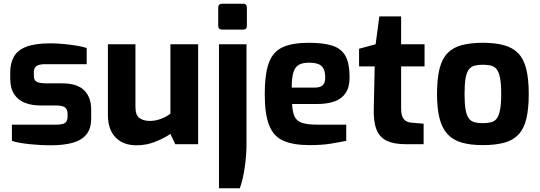

<svg xmlns="http://www.w3.org/2000/svg" viewBox="-20 -775 2903 1032"><path d="M252 6Q227 6 198 4.5Q169 3 140 0Q111 -3 86 -7.5Q61 -12 44 -18V-105H282Q303 -105 316.5 -108.5Q330 -112 336.5 -121.5Q343 -131 343 -149V-166Q343 -186 330 -197Q317 -208 282 -208H198Q152 -208 115 -222Q78 -236 56.5 -268Q35 -300 35 -354V-385Q35 -436 55 -471Q75 -506 122 -524Q169 -542 251 -542Q284 -542 321.5 -538.5Q359 -535 392.5 -529.5Q426 -524 446 -517V-430H221Q192 -430 177 -420.5Q162 -411 162 -385V-369Q162 -351 169 -342.5Q176 -334 190.5 -330.5Q205 -327 227 -327H313Q395 -327 432.5 -289.5Q470 -252 470 -186V-138Q470 -84 444.5 -52.5Q419 -21 370.5 -7.5Q322 6 252 6Z M714 6Q642 6 601 -36.5Q560 -79 560 -157V-537H708V-201Q708 -156 729.5 -140.5Q751 -125 786 -125Q814 -125 843.5 -135.5Q873 -146 896 -164V-537H1045V0H922L896 -55Q860 -31 813 -12.5Q766 6 714 6Z M1174 -616Q1153 -616 1153 -636V-734Q1153 -755 1174 -755H1288Q1298 -755 1302.5 -749Q1307 -743 1307 -734V-636Q1307 -616 1288 -616ZM1157 237V-537H1305V-4Q1305 59 1295.5 124.5Q1286 190 1269 237Z M1645 5Q1556 5 1503 -18.5Q1450 -42 1426.5 -102Q1403 -162 1403 -268Q1403 -377 1425 -437Q1447 -497 1499 -521Q1551 -545 1640 -545Q1720 -545 1768 -529Q1816 -513 1837.5 -473Q1859 -433 1859 -360Q1859 -306 1837.5 -274.5Q1816 -243 1777 -229.5Q1738 -216 1685 -216H1550Q1552 -175 1562.5 -150.5Q1573 -126 1601.5 -115.5Q1630 -105 1684 -105H1841V-18Q1802 -10 1755.5 -2.5Q1709 5 1645 5ZM1548 -304H1670Q1700 -304 1714 -316Q1728 -328 1728 -359Q1728 -388 1719 -405.5Q1710 -423 1691 -430.5Q1672 -438 1640 -438Q1606 -438 1586 -426.5Q1566 -415 1557 -386Q1548 -357 1548 -304Z M2160 0Q2098 0 2059.5 -18Q2021 -36 2004 -78Q1987 -120 1989 -191L1994 -418H1910V-513L1999 -537L2019 -687H2136V-537H2262V-418H2136V-192Q2136 -170 2140 -156Q2144 -142 2151.5 -133.5Q2159 -125 2169 -121Q2179 -117 2189 -116L2257 -110V0Z M2575 5Q2509 5 2462 -8.5Q2415 -22 2385.5 -54Q2356 -86 2342.5 -139Q2329 -192 2329 -270Q2329 -352 2342.5 -405.5Q2356 -459 2385.5 -489.5Q2415 -520 2462.5 -532.5Q2510 -545 2575 -545Q2642 -545 2689 -532Q2736 -519 2765.5 -488.5Q2795 -458 2808.5 -404.5Q2822 -351 2822 -270Q2822 -190 2809 -136.5Q2796 -83 2767 -52Q2738 -21 2690.5 -8Q2643 5 2575 5ZM2575 -113Q2602 -113 2620.5 -118Q2639 -123 2650.5 -138.5Q2662 -154 2668 -186Q2674 -218 2674 -270Q2674 -323 2668 -354.5Q2662 -386 2650.5 -401.5Q2639 -417 2620.5 -422Q2602 -427 2575 -427Q2549 -427 2530.5 -422Q2512 -417 2500 -401.5Q2488 -386 2482.5 -354.5Q2477 -323 2477 -270Q2477 -218 2482.5 -186Q2488 -154 2500 -138.5Q2512 -123 2530.5 -118Q2549 -113 2575 -113Z"/></svg>

Font: Exo Thin
Style: Bold
Weight: 700
Version: Version 2.000